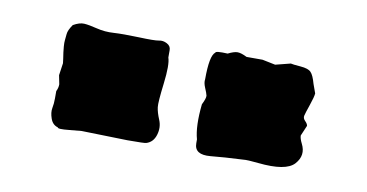

<svg xmlns="http://www.w3.org/2000/svg" viewBox="-35 -756 597 312"><g transform="rotate(10 264.0 -599.5)"><path d="M58.1 -559.6V-571.8Q61 -577.6 61 -583.5L58.1 -598.1L61 -618.2Q61 -619.1 60.1 -625.5Q59.1 -631.8 58.6 -635.7Q58.1 -639.6 57.6 -645.5Q57.1 -651.9 57.6 -655.8Q58.1 -659.7 58.6 -666Q59.1 -672.4 65.9 -682.1Q76.2 -688 84 -687.5Q91.8 -687 105.5 -683.6Q119.1 -680.2 133.8 -681.2Q148.4 -682.1 174.8 -681.2Q201.2 -680.2 208 -681.6Q214.8 -683.1 221.2 -679.7Q228 -676.3 228 -669.4V-657.2Q231.9 -646 228 -614.3Q224.1 -582.5 225.1 -574.7Q226.1 -566.4 231 -554.7Q235.8 -543 231.9 -530.3Q228 -517.6 216.8 -514.2Q214.8 -513.2 186 -513.2L109.9 -515.1Q108.9 -515.1 89.8 -513.2Q70.8 -511.2 70.8 -514.2Q62 -516.6 58.6 -526.4Q55.2 -536.1 56.6 -543.5Q58.1 -550.8 58.1 -559.6ZM353 -680.2Q366.2 -680.2 379.4 -680.2L400.9 -675.8L425.8 -682.1Q428.7 -681.2 441.9 -680.2Q455.1 -679.2 459.5 -674.3Q463.9 -669.9 467.8 -655.8L473.1 -641.1Q472.7 -635.3 467.8 -621.1Q462.9 -606.9 461.9 -602.5Q460.9 -598.1 464.8 -594.2Q468.8 -590.3 469.2 -586.9L461.9 -569.8Q461.9 -564.9 465.8 -557.1Q475.1 -539.1 461.4 -523.9Q447.8 -508.8 401.4 -513.7Q386.7 -515.1 380.9 -515.1L347.2 -513.2Q345.2 -513.2 323.2 -511.2Q296.9 -508.8 296.9 -527.8V-534.2Q291 -555.2 294.9 -591.8Q300.3 -602.5 299.8 -606.9Q298.8 -611.3 295.4 -619.1Q292 -627 293 -632.8Q293 -671.9 301.8 -678.2Q301.8 -681.2 321.8 -680.2Q331.5 -685.1 337.4 -685.1Q343.3 -685.1 353 -680.2Z"/></g></svg>

Font: AntiqueNobleBold
Style: Bold
Weight: 700
Version: Version 001.000